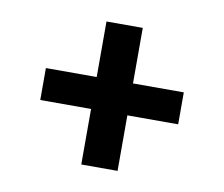

<svg xmlns="http://www.w3.org/2000/svg" viewBox="-54 -601 607 521"><g transform="rotate(10 250.0 -340.0)"><path d="M300 -143H200V-296H60V-384H200V-537H300V-384H440V-296H300Z"/></g></svg>

Font: Iosevka Custom Semibold
Style: Regular
Weight: 600
Designer: Belleve Invis
Foundry: Belleve Invis
Version: Version 27.0.2; ttfautohint (v1.8.4)